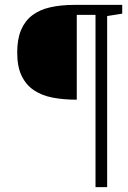

<svg xmlns="http://www.w3.org/2000/svg" viewBox="-20 -691 526 790"><path d="M420.9 -625V79.1H373V-629.9H295.9V-280.8Q241.7 -280.8 196.8 -289.3Q151.9 -297.9 119.4 -319.8Q86.9 -341.8 68.8 -379.4Q50.8 -417 50.8 -475.1Q50.8 -530.3 66.7 -567.6Q82.5 -605 112.5 -627.9Q142.6 -650.9 186.5 -660.9Q230.5 -670.9 286.1 -670.9H482.9V-634.8Z"/></svg>

Font: Charis SIL Eur
Style: Italic
Weight: 400
Italic angle: -11°
Foundry: SIL International
Version: Version 5.000